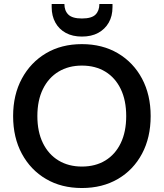

<svg xmlns="http://www.w3.org/2000/svg" viewBox="-20 -934 824 966"><path d="M392 12Q289 12 211.5 -33.5Q134 -79 90 -160.5Q46 -242 46 -350Q46 -457 90 -538.5Q134 -620 211.5 -666Q289 -712 392 -712Q495 -712 573 -666Q651 -620 694.5 -538.5Q738 -457 738 -350Q738 -242 694.5 -160.5Q651 -79 573 -33.5Q495 12 392 12ZM392 -96Q460 -96 510 -126.5Q560 -157 587.5 -214Q615 -271 615 -350Q615 -429 587.5 -486Q560 -543 510 -573.5Q460 -604 392 -604Q325 -604 274.5 -573.5Q224 -543 196 -486Q168 -429 168 -350Q168 -271 196 -214Q224 -157 274.5 -126.5Q325 -96 392 -96ZM392 -750Q345 -750 311 -768.5Q277 -787 258.5 -820.5Q240 -854 240 -898V-914H304Q304 -880 324 -860.5Q344 -841 392 -841Q441 -841 460.5 -860.5Q480 -880 480 -914H546V-898Q546 -853 527 -820Q508 -787 474 -768.5Q440 -750 392 -750Z"/></svg>

Font: DM Sans 17pt SemiBold
Style: Regular
Weight: 600
Version: Version 4.004;gftools[0.9.30]